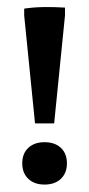

<svg xmlns="http://www.w3.org/2000/svg" viewBox="-20 -507 248 535"><path d="M77.6 -163.1 47.4 -463.9V-482.9Q71.8 -486.8 101.3 -487.3Q130.9 -487.8 161.1 -485.8V-463.9L130.9 -163.1ZM104 7.3Q75.7 7.3 58.8 -8.8Q42 -24.9 42 -51.8Q42 -79.1 58.8 -95Q75.7 -110.8 104 -110.8Q132.8 -110.8 149.7 -95Q166.5 -79.1 166.5 -51.8Q166.5 -24.9 149.7 -8.8Q132.8 7.3 104 7.3Z"/></svg>

Font: Markazi Text SemiBold
Style: Regular
Weight: 600
Designer: Borna Izadpanah (Arabic designer), Fiona Ross (Arabic design director) and Florian Runge (Latin designer)
Foundry: Borna Izadpanah and Florian Runge
Version: Version 1.001; ttfautohint (v1.8.3)